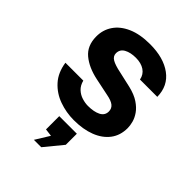

<svg xmlns="http://www.w3.org/2000/svg" viewBox="-215 -632 957 957"><g transform="rotate(45 263.5 -153.5)"><path d="M270.5 10Q216.5 10 166.8 -7.8Q117 -25.5 82.2 -63.8Q47.5 -102 38.5 -163H164.5Q171.5 -135.5 188.8 -119.5Q206 -103.5 228 -96.8Q250 -90 270 -90Q312 -90 337.8 -103.2Q363.5 -116.5 363.5 -144Q363.5 -165 348.2 -177.5Q333 -190 298 -196.5L207 -215.5Q138.5 -230 96.8 -264.8Q55 -299.5 54.5 -363.5Q54 -410 78.8 -447Q103.5 -484 152.2 -505.5Q201 -527 271.5 -527Q367 -527 424.2 -485Q481.5 -443 482.5 -366.5H360.5Q355 -396.5 330.8 -412.8Q306.5 -429 269.5 -429Q232 -429 207.5 -415.5Q183 -402 183 -374.5Q183 -354 203 -342.2Q223 -330.5 265 -322L349 -303Q392.5 -292.5 419.8 -274.2Q447 -256 462 -234.5Q477 -213 482.8 -191.2Q488.5 -169.5 488.5 -152Q488.5 -100.5 461 -64.2Q433.5 -28 384.5 -9Q335.5 10 270.5 10ZM199 220 245 145.5 205 140.5V47H329V125L251 220Z"/></g></svg>

Font: Public Sans Thin
Style: Bold
Weight: 700
Version: Version 2.001